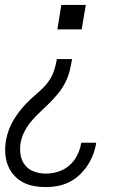

<svg xmlns="http://www.w3.org/2000/svg" viewBox="-20 -540 540 783"><path d="M214 -420 230 -520H330L313 -420ZM167 223Q142 223 117.5 218.5Q93 214 72 202.5Q51 191 35.5 173Q20 155 11.5 132.5Q3 110 1.5 85Q0 60 4 35Q8 11 17 -12.5Q26 -36 39.5 -57.5Q53 -79 69.5 -98.5Q86 -118 105 -135.5Q124 -153 143.5 -170Q163 -187 178 -208Q193 -229 200.5 -252.5Q208 -276 212 -299H274Q270 -275 264 -251Q258 -227 246.5 -204Q235 -181 218.5 -160.5Q202 -140 183.5 -121.5Q165 -103 145.5 -85Q126 -67 109 -47Q92 -27 80 -4Q68 19 64 43Q60 68 64 92Q68 116 82.5 134Q97 152 120 160Q143 168 167 168Q192 168 217.5 160Q243 152 263 134.5Q283 117 295 93Q307 69 311 44Q311 44 311.5 43.5Q312 43 312 42H372Q372 43 372 44Q372 45 372 45Q368 69 359 92Q350 115 336 136Q322 157 303 174.5Q284 192 261.5 203Q239 214 215 218.5Q191 223 167 223Z"/></svg>

Font: Iosevka SS04 Light
Style: Italic
Weight: 300
Italic angle: -9°
Monospace: yes
Designer: Belleve Invis
Foundry: Belleve Invis
Version: Version 19.0.0; ttfautohint (v1.8.4)